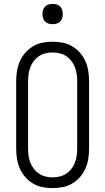

<svg xmlns="http://www.w3.org/2000/svg" viewBox="-20 -957 540 985"><path d="M250 8Q224 8 198 3Q172 -2 149.5 -15.5Q127 -29 109.5 -49Q92 -69 81.5 -93Q71 -117 67 -143Q63 -169 63 -195V-540Q63 -566 67 -592Q71 -618 81.5 -642Q92 -666 109.5 -686Q127 -706 149.5 -719.5Q172 -733 198 -738Q224 -743 250 -743Q276 -743 302 -738Q328 -733 350.5 -719.5Q373 -706 390.5 -686Q408 -666 418.5 -642Q429 -618 433 -592Q437 -566 437 -540V-195Q437 -169 433 -143Q429 -117 418.5 -93Q408 -69 390.5 -49Q373 -29 350.5 -15.5Q328 -2 302 3Q276 8 250 8ZM250 -47Q268 -47 286.5 -51.5Q305 -56 320 -66Q335 -76 346.5 -91Q358 -106 364.5 -123Q371 -140 373.5 -158.5Q376 -177 376 -195V-540Q376 -558 373.5 -576.5Q371 -595 364.5 -612Q358 -629 346.5 -644Q335 -659 320 -669Q305 -679 286.5 -683.5Q268 -688 250 -688Q232 -688 213.5 -683.5Q195 -679 180 -669Q165 -659 153.5 -644Q142 -629 135.5 -612Q129 -595 126.5 -576.5Q124 -558 124 -540V-195Q124 -177 126.5 -158.5Q129 -140 135.5 -123Q142 -106 153.5 -91Q165 -76 180 -66Q195 -56 213.5 -51.5Q232 -47 250 -47ZM250 -833Q239 -833 229 -836Q219 -839 211.5 -846.5Q204 -854 201 -864Q198 -874 198 -885Q198 -896 201 -906Q204 -916 211.5 -923.5Q219 -931 229 -934Q239 -937 250 -937Q261 -937 271 -934Q281 -931 288.5 -923.5Q296 -916 299 -906Q302 -896 302 -885Q302 -874 299 -864Q296 -854 288.5 -846.5Q281 -839 271 -836Q261 -833 250 -833Z"/></svg>

Font: Iosevka Curly Slab Light
Style: Regular
Weight: 300
Monospace: yes
Designer: Belleve Invis
Foundry: Belleve Invis
Version: Version 22.1.2; ttfautohint (v1.8.4)